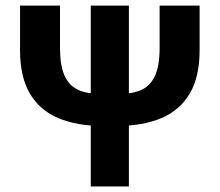

<svg xmlns="http://www.w3.org/2000/svg" viewBox="-20 -672 792 692"><path d="M349 -218.2Q257.1 -218.2 190.7 -246Q124.2 -273.8 88.2 -334Q52.2 -394.1 52.2 -491.4V-651.8H196.3V-499.6Q196.3 -435.1 212.8 -399.1Q229.3 -363.1 261.5 -348.3Q293.8 -333.6 340.7 -333.6H410.9Q458 -333.6 490.1 -348.3Q522.3 -363.1 538.8 -399.1Q555.3 -435.1 555.3 -499.6V-651.8H699.4V-491.4Q699.4 -394.1 663.4 -334Q627.3 -273.8 560.9 -246Q494.5 -218.2 402.6 -218.2ZM307.1 0V-651.8H444.5V0Z"/></svg>

Font: SourceSans3VF
Style: Regular
Weight: 200
Designer: Paul D. Hunt
Foundry: Adobe
Version: Version 3.052;hotconv 1.1.0;makeotfexe 2.6.0